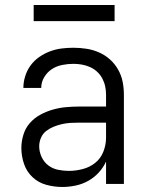

<svg xmlns="http://www.w3.org/2000/svg" viewBox="-20 -732 590 764"><path d="M228 12Q196 12 164.5 3.5Q133 -5 109.5 -27Q86 -49 75.5 -80Q65 -111 65 -143Q65 -169 73 -195.5Q81 -222 98.5 -242Q116 -262 139.5 -275Q163 -288 189 -295.5Q215 -303 241.5 -305.5Q268 -308 295 -308H402V-355Q402 -372 398.5 -388.5Q395 -405 387 -420Q379 -435 366.5 -446.5Q354 -458 338.5 -465Q323 -472 306 -475Q289 -478 272 -478Q250 -478 227.5 -473.5Q205 -469 186.5 -457Q168 -445 156 -425Q144 -405 144 -382H73Q73 -406 80.5 -429.5Q88 -453 102 -472Q116 -491 136 -505Q156 -519 178.5 -527.5Q201 -536 224.5 -539Q248 -542 272 -542Q298 -542 324 -538Q350 -534 374 -523.5Q398 -513 417.5 -495.5Q437 -478 450 -455Q463 -432 468 -406.5Q473 -381 473 -355V0H402V-89Q391 -65 372.5 -45Q354 -25 330.5 -12Q307 1 280.5 6.5Q254 12 228 12ZM254 -52Q282 -52 310 -59.5Q338 -67 359.5 -84.5Q381 -102 391.5 -129Q402 -156 402 -184V-244H295Q278 -244 260.5 -243Q243 -242 226 -238Q209 -234 193 -227.5Q177 -221 163.5 -210.5Q150 -200 143 -183.5Q136 -167 136 -150Q136 -128 145.5 -107.5Q155 -87 172 -74Q189 -61 210.5 -56.5Q232 -52 254 -52ZM114 -648V-712H436V-648Z"/></svg>

Font: Lode Term
Style: Regular
Weight: 400
Monospace: yes
Designer: Belleve Invis
Foundry: Belleve Invis
Version: Version 29.2.0